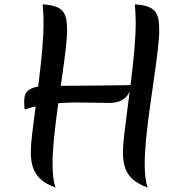

<svg xmlns="http://www.w3.org/2000/svg" viewBox="-20 -822 831 873"><path d="M576 -435Q573 -410 563.5 -394.5Q554 -379 540 -370Q526 -361 510.5 -357.5Q495 -354 480 -354Q446 -354 409 -355Q372 -356 335 -356Q274 -356 212.5 -350Q151 -344 92 -324Q91 -331 90.5 -343Q90 -355 90 -362Q90 -396 108 -410.5Q126 -425 156.5 -428.5Q187 -432 224 -432Q241 -432 293 -432Q345 -432 419.5 -433Q494 -434 576 -435ZM704 -684Q704 -652 697.5 -596Q691 -540 681 -471Q671 -402 661 -330Q651 -258 644.5 -192.5Q638 -127 638 -78Q638 -2 652 31Q610 16 585 -5.5Q560 -27 549.5 -57.5Q539 -88 539 -129Q539 -160 545 -211.5Q551 -263 559.5 -327Q568 -391 576.5 -460Q585 -529 591 -596Q597 -663 597 -720Q597 -741 596 -762Q595 -783 593 -802Q632 -800 654.5 -791Q677 -782 687.5 -766.5Q698 -751 701 -730.5Q704 -710 704 -684ZM285 -684Q285 -652 278.5 -596Q272 -540 262 -471Q252 -402 242 -330Q232 -258 225.5 -192.5Q219 -127 219 -78Q219 -41 222.5 -13Q226 15 233 31Q191 16 166.5 -5.5Q142 -27 131 -57.5Q120 -88 120 -129Q120 -160 126 -211.5Q132 -263 140.5 -327Q149 -391 157.5 -460Q166 -529 172 -596Q178 -663 178 -720Q178 -741 177 -762Q176 -783 174 -802Q213 -800 235.5 -791Q258 -782 268.5 -766.5Q279 -751 282 -730.5Q285 -710 285 -684Z"/></svg>

Font: Merienda
Style: Regular
Weight: 400
Designer: Eduardo Rodriguez Tunni
Foundry: Eduardo Rodriguez Tunni
Version: Version 2.001